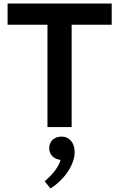

<svg xmlns="http://www.w3.org/2000/svg" viewBox="-20 -720 675 1088"><path d="M23 -700V-580H249V0H386V-580H613V-700ZM330 54C287 54 259 80 259 120C259 158 287 182 323 186C315 220 283 266 233 307L266 348C335 306 403 220 403 142C403 87 371 54 330 54Z"/></svg>

Font: Gully SemiBold
Style: Regular
Weight: 600
Designer: jaikishan Patel
Foundry: MagicType
Version: Version 1.000;Glyphs 3.2 (3242)